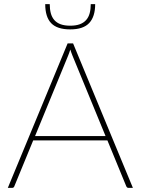

<svg xmlns="http://www.w3.org/2000/svg" viewBox="-20 -914 684 934"><path d="M18 0ZM626.5 0H605Q597.5 0 594 -8.5L502.5 -231H141.5L50 -8.5Q47.5 0 38.5 0H18L309 -703H335.5ZM150.5 -252H493.5L332.5 -643.5Q330 -650.5 327.2 -657.5Q324.5 -664.5 322 -673Q319.5 -664.5 316.8 -657.5Q314 -650.5 311.5 -643.5ZM321.5 -771Q258 -771 229 -801.2Q200 -831.5 200 -894H222Q222 -869 227.2 -849.5Q232.5 -830 244.2 -816.5Q256 -803 275 -796Q294 -789 321.5 -789Q349 -789 368 -796Q387 -803 399 -816.5Q411 -830 416.2 -849.5Q421.5 -869 421.5 -894H443Q443 -833 414 -802Q385 -771 321.5 -771Z"/></svg>

Font: Lato Thin
Style: Regular
Weight: 200
Designer: Lukasz Dziedzic
Foundry: tyPoland Lukasz Dziedzic
Version: Version 2.007; 2014-02-27